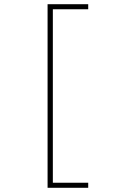

<svg xmlns="http://www.w3.org/2000/svg" viewBox="-20 -734 540 912"><path d="M206 158V-714H399V-690H231V134H399V158Z"/></svg>

Font: Noto Sans Mono ExtraCondensed Thin
Style: Regular
Weight: 100
Width: 2
Designer: Monotype Design Team
Foundry: Monotype Imaging Inc.
Version: Version 2.014; ttfautohint (v1.8.4.7-5d5b)